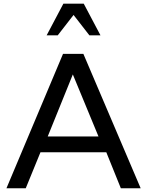

<svg xmlns="http://www.w3.org/2000/svg" viewBox="-20 -1011 790 1031"><path d="M519.5 -821.3 429.7 -991.2H320.3L230.5 -821.3H290L375 -930.7L460 -821.3ZM735.4 0 427.7 -721.7H318.4L14.6 0H118.2L197.3 -193.4H550.8L628.9 0ZM508.8 -278.3H236.3L371.1 -611.3Z"/></svg>

Font: FreeUniversal
Style: Regular
Weight: 400
Version: Version 1.001